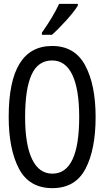

<svg xmlns="http://www.w3.org/2000/svg" viewBox="-20 -964 540 994"><path d="M25 -359Q25 -726 250 -726Q367 -726 421 -625.5Q475 -525 475 -358Q475 -190 422.5 -90Q370 10 251 10Q131 10 78 -91Q25 -192 25 -359ZM390 -358Q390 -502 354.5 -576.5Q319 -651 250 -651Q177 -651 143.5 -577.5Q110 -504 110 -358Q110 -215 146 -140Q182 -65 251 -65Q390 -65 390 -358ZM197 -795Q255 -877 286 -944H383V-935Q365 -905 323.5 -859Q282 -813 249 -784H197Z"/></svg>

Font: Noto Sans Mono UI Cond
Style: Regular
Weight: 400
Width: 3
Monospace: yes
Designer: Monotype Design team
Foundry: Monotype Imaging Inc.
Version: Version 1.000